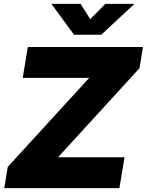

<svg xmlns="http://www.w3.org/2000/svg" viewBox="-20 -970 757 990"><path d="M2 0 20 -109.4 439.9 -568.4H97.2L123.5 -727.5H717.3L699.2 -618.2L279.3 -159.2H622.1L595.7 0ZM395.5 -950.2 445.3 -871.1 523.4 -950.2H672.4L671.9 -948.7L502.4 -791H361.8L246.1 -948.7V-950.2Z"/></svg>

Font: Inter 24pt Black
Style: Italic
Weight: 900
Italic angle: -9.3988°
Designer: Rasmus Andersson
Foundry: rsms
Version: Version 4.001;git-66647c0bb